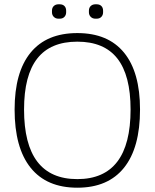

<svg xmlns="http://www.w3.org/2000/svg" viewBox="-20 -864 720 894"><path d="M48 -354Q48 -528 122.5 -619Q197 -710 340 -710Q483 -710 557.5 -619Q632 -528 632 -354Q632 -176 557.5 -83Q483 10 340 10Q197 10 122.5 -83Q48 -176 48 -354ZM588 -354Q588 -513 526.5 -591.5Q465 -670 340 -670Q215 -670 153.5 -591.5Q92 -513 92 -354Q92 -30 340 -30Q588 -30 588 -354ZM222 -807V-814Q222 -828 230.5 -836Q239 -844 252 -844H258Q272 -844 280 -836Q288 -828 288 -814V-807Q288 -794 280 -785.5Q272 -777 258 -777H252Q239 -777 230.5 -785.5Q222 -794 222 -807ZM394 -807V-814Q394 -828 402.5 -836Q411 -844 424 -844H430Q444 -844 452 -836Q460 -828 460 -814V-807Q460 -794 452 -785.5Q444 -777 430 -777H424Q411 -777 402.5 -785.5Q394 -794 394 -807Z"/></svg>

Font: Krub ExtraLight
Style: Regular
Weight: 275
Designer: Ekaluck Peanpanawate
Foundry: Cadson Demak Co.,Ltd.
Version: Version 1.000; ttfautohint (v1.6)